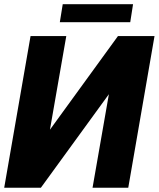

<svg xmlns="http://www.w3.org/2000/svg" viewBox="-28 -880 745 900"><path d="M206.1 -272 524.9 -710.9H696.3L573.2 0H405.8L482.4 -438.5L163.6 0H-8.3L115.2 -710.9H282.7ZM595.7 -860.4 582.5 -775.9H252.4L266.1 -860.4Z"/></svg>

Font: Roboto Black
Style: Italic
Weight: 900
Italic angle: -12°
Designer: Christian Robertson
Foundry: Google
Version: Version 3.0; 2020